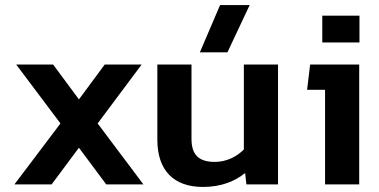

<svg xmlns="http://www.w3.org/2000/svg" viewBox="-20 -729 1498 759"><path d="M37 0H184L292 -145L400 0H547L366 -241L540 -474H394L292 -336L190 -474H44L219 -241Z M770 -522H879L967 -709H850ZM782 10C856 10 909 -13 949 -45L954 0H1079V-474H944V-138C916 -110 876 -89 829 -89C767 -89 737 -116 737 -180V-474H602V-177C602 -54 668 10 782 10Z M1254 -561H1401V-667H1254ZM1265 0H1400V-474H1206L1194 -374H1265Z"/></svg>

Font: Kanit Medium
Style: Regular
Weight: 500
Designer: Katatrad Team
Foundry: CadsonDemak
Version: Version 1.000;PS 001.000;hotconv 1.0.88;makeotf.lib2.5.64775